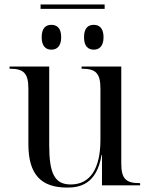

<svg xmlns="http://www.w3.org/2000/svg" viewBox="-20 -836 675 866"><path d="M163 -796H452V-816H163ZM212 -612C236 -612 256 -627 256 -668C256 -710 236 -724 212 -724C187 -724 168 -710 168 -668C168 -627 187 -612 212 -612ZM403 -612C427 -612 447 -627 447 -668C447 -710 427 -724 403 -724C378 -724 359 -710 359 -668C359 -627 378 -612 403 -612ZM283 10C336 10 416 -2 438 -137H440V0H612V-10H609C547 -10 527 -31 527 -99V-536H348V-526H351C413 -526 433 -504 433 -436V-206C433 -77 388 -4 299 -4C226 -4 202 -54 202 -181V-536H23V-526H26C88 -526 108 -504 108 -436V-186C108 -49 165 10 283 10Z"/></svg>

Font: Noto Serif Display
Style: Regular
Weight: 400
Designer: Monotype Design Team
Foundry: Monotype Imaging Inc.
Version: Version 2.009